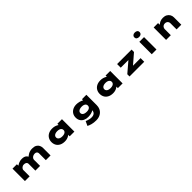

<svg xmlns="http://www.w3.org/2000/svg" viewBox="639 -3224 5845 5845"><g transform="rotate(-45 3561.0 -302.0)"><path d="M200 0V-535H388L396 -411L353 -439Q377 -460 403.5 -479.5Q430 -499 460.5 -514Q491 -529 529.5 -537.5Q568 -546 616 -546Q661 -546 701 -534Q741 -522 772.5 -491Q804 -460 822 -404L771 -409L781 -423Q804 -447 831.5 -469Q859 -491 892.5 -508.5Q926 -526 967 -536Q1008 -546 1057 -546Q1147 -546 1201 -514Q1255 -482 1279 -430.5Q1303 -379 1303 -320V0H1100V-293Q1100 -315 1090 -335Q1080 -355 1059 -368Q1038 -381 1005 -381Q972 -381 944.5 -371.5Q917 -362 896.5 -345Q876 -328 864.5 -305.5Q853 -283 853 -258V0H650V-293Q650 -317 638 -337Q626 -357 600 -369Q574 -381 530 -381Q501 -381 477.5 -370Q454 -359 437.5 -342Q421 -325 412 -307.5Q403 -290 403 -278V0Z M1916 9Q1820 9 1751 -26Q1682 -61 1645.5 -123Q1609 -185 1609 -267Q1609 -349 1646.5 -412Q1684 -475 1752.5 -510.5Q1821 -546 1915 -546Q1969 -546 2014 -534.5Q2059 -523 2093.5 -504.5Q2128 -486 2150 -465Q2172 -444 2179 -426L2131 -417V-535H2329V0H2126V-151L2167 -132Q2163 -107 2142 -82Q2121 -57 2088 -36.5Q2055 -16 2011 -3.5Q1967 9 1916 9ZM1970 -156Q2021 -156 2057 -169.5Q2093 -183 2112 -208Q2131 -233 2131 -267Q2131 -302 2112 -327Q2093 -352 2057 -366Q2021 -380 1970 -380Q1920 -380 1883.5 -366Q1847 -352 1827.5 -327Q1808 -302 1808 -267Q1808 -233 1827.5 -208Q1847 -183 1883.5 -169.5Q1920 -156 1970 -156Z M3048 230Q2941 230 2861.5 208.5Q2782 187 2732 158L2799 16Q2823 25 2852.5 37Q2882 49 2921 57.5Q2960 66 3012 66Q3062 66 3099 48Q3136 30 3156 -5.5Q3176 -41 3176 -95V-135L3221 -131Q3211 -99 3172 -72.5Q3133 -46 3074 -30.5Q3015 -15 2944 -15Q2858 -15 2793 -46.5Q2728 -78 2692.5 -136Q2657 -194 2657 -272Q2657 -354 2695 -415.5Q2733 -477 2801 -511.5Q2869 -546 2959 -546Q2982 -546 3015 -542Q3048 -538 3083.5 -529Q3119 -520 3150 -506Q3181 -492 3201 -472Q3221 -452 3222 -426L3181 -417L3192 -535H3380V-92Q3380 -10 3352.5 50.5Q3325 111 3278.5 151Q3232 191 3172.5 210.5Q3113 230 3048 230ZM3025 -160Q3074 -160 3108.5 -173Q3143 -186 3162 -211Q3181 -236 3181 -270Q3181 -305 3162.5 -329.5Q3144 -354 3109.5 -367.5Q3075 -381 3025 -381Q2973 -381 2935 -367.5Q2897 -354 2876.5 -329.5Q2856 -305 2856 -270Q2856 -236 2876.5 -211Q2897 -186 2935 -173Q2973 -160 3025 -160Z M3992 9Q3896 9 3827 -26Q3758 -61 3721.5 -123Q3685 -185 3685 -267Q3685 -349 3722.5 -412Q3760 -475 3828.5 -510.5Q3897 -546 3991 -546Q4045 -546 4090 -534.5Q4135 -523 4169.5 -504.5Q4204 -486 4226 -465Q4248 -444 4255 -426L4207 -417V-535H4405V0H4202V-151L4243 -132Q4239 -107 4218 -82Q4197 -57 4164 -36.5Q4131 -16 4087 -3.5Q4043 9 3992 9ZM4046 -156Q4097 -156 4133 -169.5Q4169 -183 4188 -208Q4207 -233 4207 -267Q4207 -302 4188 -327Q4169 -352 4133 -366Q4097 -380 4046 -380Q3996 -380 3959.5 -366Q3923 -352 3903.5 -327Q3884 -302 3884 -267Q3884 -233 3903.5 -208Q3923 -183 3959.5 -169.5Q3996 -156 4046 -156Z M4703 0V-96L5127 -458L5144 -378H4703V-535H5326V-431L4925 -84L4905 -157H5336V0Z M5660 0V-535H5863V0ZM5762 -642Q5708 -642 5677.5 -667Q5647 -692 5647 -738Q5647 -780 5678 -807Q5709 -834 5762 -834Q5816 -834 5846.5 -809Q5877 -784 5877 -738Q5877 -696 5846 -669Q5815 -642 5762 -642Z M6277 0V-535H6465L6475 -387L6423 -372Q6434 -419 6468.5 -458.5Q6503 -498 6558.5 -522Q6614 -546 6685 -546Q6763 -546 6818 -515Q6873 -484 6902.5 -432Q6932 -380 6932 -316V0H6729V-264Q6729 -299 6714 -325.5Q6699 -352 6672 -367Q6645 -382 6608 -382Q6574 -382 6550 -370.5Q6526 -359 6510.5 -341.5Q6495 -324 6487.5 -303.5Q6480 -283 6480 -265V0H6379Q6328 0 6302.5 0Q6277 0 6277 0Z"/></g></svg>

Font: Lexend Zetta Black
Style: Regular
Weight: 900
Designer: Bonnie Shaver-Troup, Thomas Jockin
Foundry: Lexend
Version: Version 1.007